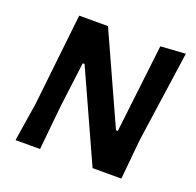

<svg xmlns="http://www.w3.org/2000/svg" viewBox="-116 -768 909 890"><g transform="rotate(20 339.0 -323.0)"><path d="M654 -646 590 -198 571 0H429L229 -441H220L192 -221L170 0H49L79 -190L129 -643H271L471 -202H480L531 -638Z"/></g></svg>

Font: Alegreya Sans SC
Style: Bold Italic
Weight: 700
Italic angle: -7°
Designer: Juan Pablo del Peral
Foundry: Huerta Tipografica
Version: Version 2.007